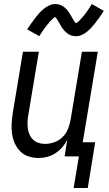

<svg xmlns="http://www.w3.org/2000/svg" viewBox="-20 -777 540 954"><path d="M346 157 372 0H301L314 -82Q304 -62 289 -45Q274 -28 255 -15.5Q236 -3 214.5 2.5Q193 8 172 8Q146 8 121.5 0Q97 -8 80 -25.5Q63 -43 53 -66Q43 -89 39.5 -114.5Q36 -140 38 -166.5Q40 -193 44 -219L94 -520H173L121 -208Q118 -191 117 -174Q116 -157 118 -140.5Q120 -124 126.5 -109Q133 -94 144.5 -83Q156 -72 171.5 -67Q187 -62 204 -62Q227 -62 250.5 -70.5Q274 -79 291.5 -96.5Q309 -114 318 -137Q327 -160 331 -183L387 -520H466L391 -70H453L416 157ZM176 -597 115 -631Q127 -649 137.5 -664Q148 -679 157.5 -691Q167 -703 176 -713Q185 -723 198 -733.5Q211 -744 225.5 -750.5Q240 -757 256 -757Q261 -757 266 -756Q271 -755 275 -754Q279 -753 283.5 -751Q288 -749 292 -746.5Q296 -744 299.5 -741Q303 -738 306.5 -735Q310 -732 313 -728.5Q316 -725 318.5 -721Q321 -717 324 -713Q327 -709 329 -705.5Q331 -702 333 -698.5Q335 -695 338 -690Q341 -685 343.5 -680.5Q346 -676 348 -672.5Q350 -669 354 -665Q358 -661 358 -660H355Q355 -661 359.5 -663Q364 -665 367 -667.5Q370 -670 373.5 -673.5Q377 -677 378.5 -679Q380 -681 382 -683Q384 -685 386 -687.5Q388 -690 390.5 -692.5Q393 -695 395 -697.5Q397 -700 399.5 -703Q402 -706 404.5 -709.5Q407 -713 409.5 -716.5Q412 -720 414.5 -723.5Q417 -727 419.5 -731Q422 -735 425 -739Q428 -743 430.5 -747.5Q433 -752 436 -757L496 -723Q484 -705 474 -690.5Q464 -676 454 -663.5Q444 -651 435 -641Q426 -631 413.5 -620.5Q401 -610 386.5 -603.5Q372 -597 356 -597Q351 -597 346 -598Q341 -599 336.5 -600Q332 -601 328 -603Q324 -605 320 -607.5Q316 -610 312.5 -613Q309 -616 305.5 -619Q302 -622 299 -625.5Q296 -629 293 -633Q290 -637 287 -641Q284 -645 282.5 -648.5Q281 -652 279 -655.5Q277 -659 273.5 -664Q270 -669 268 -673.5Q266 -678 263.5 -681.5Q261 -685 257 -689Q253 -693 254 -694H257L252 -692Q248 -689 245 -686.5Q242 -684 238.5 -680.5Q235 -677 233 -675Q231 -673 229 -671Q227 -669 225.5 -666.5Q224 -664 221.5 -661.5Q219 -659 217 -656.5Q215 -654 212.5 -651Q210 -648 207.5 -644.5Q205 -641 202.5 -638Q200 -635 197.5 -631Q195 -627 192 -623Q189 -619 186.5 -615Q184 -611 181 -606.5Q178 -602 176 -597Z"/></svg>

Font: Iosevka Term Curly
Style: Italic
Weight: 400
Italic angle: -9°
Designer: Belleve Invis
Foundry: Belleve Invis
Version: Version 32.3.0